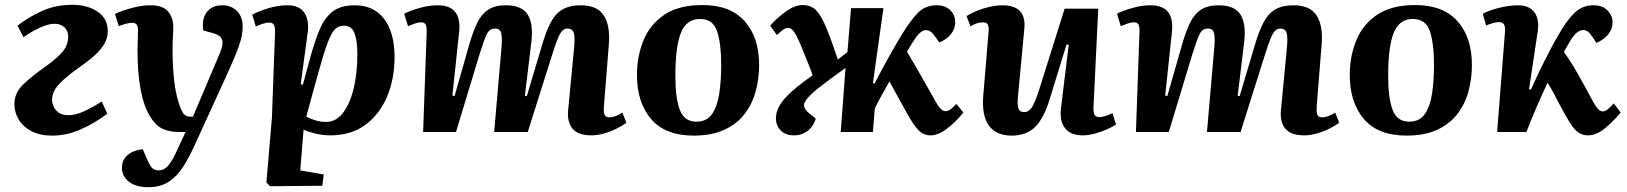

<svg xmlns="http://www.w3.org/2000/svg" viewBox="-20 -550 6780 800"><path d="M53 -443Q97 -478 154.5 -504Q212 -530 281 -530Q344 -530 386.5 -501.5Q429 -473 429 -420Q429 -388 410.5 -360.5Q392 -333 361.5 -308Q331 -283 296 -259Q246 -223 221.5 -194Q197 -165 197 -135Q197 -109 214.5 -89.5Q232 -70 265 -70Q294 -70 327.5 -85Q361 -100 404 -127L427 -76Q370 -34 313.5 -9.5Q257 15 196 15Q146 15 111 -3.5Q76 -22 58 -52Q40 -82 40 -116Q40 -163 77 -198.5Q114 -234 173 -275Q220 -309 242 -336Q264 -363 264 -397Q264 -423 247.5 -437Q231 -451 208 -451Q182 -451 147 -435Q112 -419 78 -395Z M792 53Q770 102 745 142Q720 182 685 206Q650 230 597 230Q547 230 517.5 207.5Q488 185 488 149Q488 115 513 95Q538 75 575 72L591 109Q603 138 613 149Q623 160 641 160Q663 160 680 141Q697 122 716 80L753 0H727Q683 0 655 -14.5Q627 -29 605 -65Q553 -150 553 -341Q553 -360 554 -384.5Q555 -409 555 -425Q555 -455 531 -455Q521 -455 505 -451Q489 -447 475 -441L459 -492Q473 -499 498 -507.5Q523 -516 551.5 -522Q580 -528 607 -528Q658 -528 680 -502.5Q702 -477 702 -438Q702 -421 700.5 -397.5Q699 -374 699 -343Q699 -270 706.5 -208Q714 -146 733 -98Q742 -77 750.5 -70.5Q759 -64 771 -64H784L895 -326Q911 -363 906 -382.5Q901 -402 871 -411L827 -423Q820 -472 842 -500Q864 -528 907 -528Q943 -528 967 -504.5Q991 -481 991 -439Q991 -412 983.5 -384Q976 -356 960.5 -319Q945 -282 920 -227Z M1126 -413Q1127 -436 1121.5 -446Q1116 -456 1101 -456Q1090 -456 1073 -450.5Q1056 -445 1046 -439L1031 -489Q1055 -502 1096 -515Q1137 -528 1178 -528Q1227 -528 1248 -497Q1269 -466 1262 -414L1233 -199L1242 -197L1276 -322Q1293 -382 1312.5 -428.5Q1332 -475 1365.5 -501.5Q1399 -528 1458 -528Q1538 -528 1581 -470.5Q1624 -413 1624 -312Q1624 -222 1593 -148Q1562 -74 1502.5 -30Q1443 14 1357 14Q1325 14 1294 6.5Q1263 -1 1245 -10L1231 160L1329 177L1323 224L1105 226L1090 210L1113 -60ZM1413 -443Q1391 -443 1376 -428.5Q1361 -414 1345 -371.5Q1329 -329 1306 -246L1256 -64Q1275 -54 1296 -48Q1317 -42 1338 -42Q1380 -42 1409 -79.5Q1438 -117 1453.5 -181Q1469 -245 1469 -324Q1469 -378 1457.5 -410.5Q1446 -443 1413 -443Z M2070 -357Q2073 -396 2068 -413.5Q2063 -431 2043 -431Q2020 -431 2009 -409Q1998 -387 1979 -327L1880 0H1743L1758 -421Q1758 -441 1753 -449Q1748 -457 1733 -457Q1723 -457 1710.5 -452.5Q1698 -448 1680 -441L1664 -493Q1688 -505 1727.5 -516.5Q1767 -528 1804 -528Q1905 -528 1893 -416L1865 -152L1874 -150L1936 -367Q1951 -419 1968.5 -455Q1986 -491 2014 -509.5Q2042 -528 2088 -528Q2154 -528 2178.5 -489.5Q2203 -451 2194 -375L2167 -151L2175 -149L2240 -367Q2256 -421 2275 -457Q2294 -493 2323.5 -510.5Q2353 -528 2400 -528Q2468 -528 2495.5 -486Q2523 -444 2517 -367L2497 -116Q2494 -85 2498.5 -73Q2503 -61 2519 -61Q2543 -61 2573 -81L2590 -39Q2575 -27 2550 -14.5Q2525 -2 2497 6Q2469 14 2445 14Q2388 14 2365.5 -14Q2343 -42 2347 -88L2373 -361Q2376 -402 2369.5 -416.5Q2363 -431 2345 -431Q2333 -431 2324 -423Q2315 -415 2305 -391.5Q2295 -368 2280 -320L2179 0H2039Z M2871 15Q2751 15 2692.5 -54.5Q2634 -124 2634 -237Q2634 -315 2661 -381.5Q2688 -448 2748 -488.5Q2808 -529 2907 -529Q3023 -529 3083 -461.5Q3143 -394 3143 -279Q3143 -222 3128.5 -169Q3114 -116 3082 -74.5Q3050 -33 2997.5 -9Q2945 15 2871 15ZM2881 -43Q2925 -43 2947 -75Q2969 -107 2977 -160.5Q2985 -214 2985 -279Q2985 -368 2968 -419.5Q2951 -471 2897 -471Q2840 -471 2817 -413Q2794 -355 2794 -233Q2794 -142 2812.5 -92.5Q2831 -43 2881 -43Z M3617 -203 3624 -202Q3655 -262 3685 -315.5Q3715 -369 3737 -405Q3775 -467 3805.5 -497.5Q3836 -528 3883 -528Q3919 -528 3939.5 -507.5Q3960 -487 3960 -458Q3960 -430 3942.5 -408Q3925 -386 3894 -373L3873 -402Q3858 -424 3839 -424.5Q3820 -425 3799 -398Q3791 -387 3781 -371Q3771 -355 3759 -335Q3779 -301 3800.5 -264Q3822 -227 3844 -188Q3867 -146 3880 -124Q3893 -102 3901.5 -94.5Q3910 -87 3920 -87Q3931 -87 3942 -95.5Q3953 -104 3965 -117L3994 -81Q3960 -39 3924 -12.5Q3888 14 3858 14Q3828 14 3807 -7.5Q3786 -29 3757 -82Q3740 -112 3721 -147Q3702 -182 3686 -211Q3668 -179 3652.5 -151Q3637 -123 3625 -98L3617 0H3483L3503 -267Q3439 -221 3401 -191.5Q3363 -162 3346.5 -143Q3330 -124 3330 -112Q3330 -96 3349 -80L3379 -56Q3369 -22 3344.5 -4Q3320 14 3289 14Q3253 14 3233 -6.5Q3213 -27 3213 -57Q3213 -99 3251.5 -141.5Q3290 -184 3366 -236Q3356 -265 3344 -294Q3332 -323 3319 -356Q3301 -399 3289 -416.5Q3277 -434 3264 -434Q3253 -434 3242 -425.5Q3231 -417 3217 -404L3189 -443Q3221 -479 3257 -504Q3293 -529 3325 -529Q3360 -529 3382 -505.5Q3404 -482 3424 -431Q3437 -400 3447.5 -370Q3458 -340 3471 -302L3511 -333L3526 -516H3661Z M4007 -483Q4024 -494 4049.5 -504.5Q4075 -515 4103.5 -521.5Q4132 -528 4156 -528Q4258 -528 4248 -430L4222 -153Q4218 -115 4223 -99Q4228 -83 4248 -83Q4267 -83 4280 -103.5Q4293 -124 4310 -177L4416 -514H4556L4536 -99Q4535 -62 4559 -62Q4571 -62 4585.5 -66.5Q4600 -71 4615 -79L4630 -31Q4615 -21 4591 -10.5Q4567 0 4540.5 7Q4514 14 4491 14Q4441 14 4417.5 -16Q4394 -46 4401 -101L4433 -363L4424 -365L4354 -138Q4330 -58 4293.5 -21.5Q4257 15 4195 15Q4131 15 4100.5 -26.5Q4070 -68 4077 -152L4099 -417Q4101 -440 4095.5 -448.5Q4090 -457 4075 -457Q4063 -457 4049.5 -452.5Q4036 -448 4024 -440Z M5040 -357Q5043 -396 5038 -413.5Q5033 -431 5013 -431Q4990 -431 4979 -409Q4968 -387 4949 -327L4850 0H4713L4728 -421Q4728 -441 4723 -449Q4718 -457 4703 -457Q4693 -457 4680.5 -452.5Q4668 -448 4650 -441L4634 -493Q4658 -505 4697.5 -516.5Q4737 -528 4774 -528Q4875 -528 4863 -416L4835 -152L4844 -150L4906 -367Q4921 -419 4938.5 -455Q4956 -491 4984 -509.5Q5012 -528 5058 -528Q5124 -528 5148.5 -489.5Q5173 -451 5164 -375L5137 -151L5145 -149L5210 -367Q5226 -421 5245 -457Q5264 -493 5293.5 -510.5Q5323 -528 5370 -528Q5438 -528 5465.5 -486Q5493 -444 5487 -367L5467 -116Q5464 -85 5468.5 -73Q5473 -61 5489 -61Q5513 -61 5543 -81L5560 -39Q5545 -27 5520 -14.5Q5495 -2 5467 6Q5439 14 5415 14Q5358 14 5335.5 -14Q5313 -42 5317 -88L5343 -361Q5346 -402 5339.5 -416.5Q5333 -431 5315 -431Q5303 -431 5294 -423Q5285 -415 5275 -391.5Q5265 -368 5250 -320L5149 0H5009Z M5841 15Q5721 15 5662.5 -54.5Q5604 -124 5604 -237Q5604 -315 5631 -381.5Q5658 -448 5718 -488.5Q5778 -529 5877 -529Q5993 -529 6053 -461.5Q6113 -394 6113 -279Q6113 -222 6098.5 -169Q6084 -116 6052 -74.5Q6020 -33 5967.5 -9Q5915 15 5841 15ZM5851 -43Q5895 -43 5917 -75Q5939 -107 5947 -160.5Q5955 -214 5955 -279Q5955 -368 5938 -419.5Q5921 -471 5867 -471Q5810 -471 5787 -413Q5764 -355 5764 -233Q5764 -142 5782.5 -92.5Q5801 -43 5851 -43Z M6351 -178 6359 -177Q6376 -215 6396 -256.5Q6416 -298 6435.5 -335.5Q6455 -373 6471 -400Q6504 -460 6538 -494Q6572 -528 6619 -528Q6658 -528 6678.5 -506Q6699 -484 6699 -457Q6699 -429 6681 -407Q6663 -385 6632 -371L6614 -398Q6596 -425 6577 -425Q6556 -425 6535 -398Q6527 -387 6517.5 -371Q6508 -355 6496 -334Q6517 -305 6536 -273.5Q6555 -242 6579 -198Q6602 -155 6615.5 -130.5Q6629 -106 6638.5 -96Q6648 -86 6658 -86Q6669 -86 6680.5 -96Q6692 -106 6704 -119L6733 -81Q6697 -39 6663.5 -12.5Q6630 14 6597 14Q6575 14 6558 3Q6541 -8 6522.5 -36.5Q6504 -65 6477 -117Q6464 -143 6452.5 -164Q6441 -185 6428 -205Q6404 -154 6381 -100.5Q6358 -47 6340 0H6218L6251 -420Q6254 -458 6226 -458Q6215 -458 6201 -454Q6187 -450 6172 -444L6158 -493Q6190 -509 6231 -518.5Q6272 -528 6305 -528Q6352 -528 6373.5 -498.5Q6395 -469 6387 -418Z"/></svg>

Font: Literata 36pt
Style: Bold Italic
Weight: 700
Italic angle: -2°
Designer: Latin by Veronika Burian and Jose Scaglione. Greek by Irene Vlachou. Cyrillic by Vera Evstafieva
Foundry: TypeTogether
Version: Version 3.002